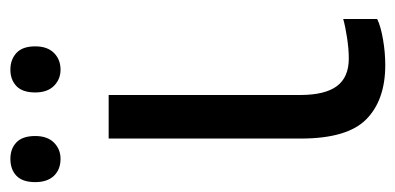

<svg xmlns="http://www.w3.org/2000/svg" viewBox="-230 -550 780 379"><g transform="rotate(-90 160.5 -360.0)"><path d="M163 -158Q163 -109 180.5 -85.5Q198 -62 235 -62Q254 -62 276.5 -65.5Q299 -69 313 -73V-6Q299 1 273 5.5Q247 10 222 10Q153 10 115 -27.5Q77 -65 77 -157V-536H163ZM37 -730Q57 -730 69.5 -718Q82 -706 82 -681Q82 -657 69 -644Q56 -631 37 -631Q16 -631 3.5 -644Q-9 -657 -9 -681Q-9 -706 3.5 -718Q16 -730 37 -730ZM213 -730Q233 -730 246 -718Q259 -706 259 -681Q259 -657 246 -644Q233 -631 213 -631Q194 -631 181 -644Q168 -657 168 -681Q168 -706 180.5 -718Q193 -730 213 -730Z"/></g></svg>

Font: Noto Sans Display
Style: Regular
Weight: 400
Designer: Monotype Design team
Foundry: Monotype Imaging Inc.
Version: Version 1.000